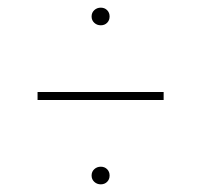

<svg xmlns="http://www.w3.org/2000/svg" viewBox="-20 -581 525 501"><path d="M226 -554.5Q233 -561 243 -561Q253 -561 259.5 -554.5Q266 -548 266 -538Q266 -528 259.5 -521.5Q253 -515 243 -515Q233 -515 226 -521.5Q219 -528 219 -538Q219 -548 226 -554.5ZM78 -320V-341H407V-320ZM226 -139.5Q233 -146 243 -146Q253 -146 259.5 -139.5Q266 -133 266 -123Q266 -113 259.5 -106.5Q253 -100 243 -100Q233 -100 226 -106.5Q219 -113 219 -123Q219 -133 226 -139.5Z"/></svg>

Font: FiraGO Thin
Style: Regular
Weight: 100
Designer: bBox Type
Foundry: bBox Type GmbH
Version: Version 1.001;PS 001.001;hotconv 1.0.88;makeotf.lib2.5.64775